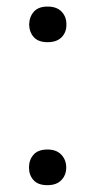

<svg xmlns="http://www.w3.org/2000/svg" viewBox="-20 -553 273 579"><path d="M123 -102.1Q150.4 -102.1 165 -86.4Q179.7 -70.8 179.7 -47.9Q179.7 -24.9 165 -9.8Q150.4 5.4 123 5.4Q94.7 5.4 81.1 -9.8Q67.4 -24.9 67.4 -47.9Q67.4 -70.8 81.1 -86.4Q94.7 -102.1 123 -102.1ZM67.9 -479Q68.4 -502 82 -517.6Q95.7 -533.2 123.5 -533.2Q151.4 -533.2 166 -517.6Q180.7 -502 180.2 -479Q180.7 -456.1 166 -440.9Q151.4 -425.8 123.5 -425.8Q95.7 -425.8 82 -440.9Q68.4 -456.1 67.9 -479Z"/></svg>

Font: RobotoCondensed-Regular
Style: Regular
Weight: 400
Designer: Google
Version: Version 2.001201; 2014